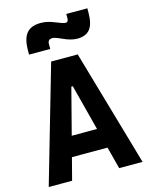

<svg xmlns="http://www.w3.org/2000/svg" viewBox="-136 -1019 857 1104"><g transform="rotate(-15 293.0 -467.5)"><path d="M13.7 0 213.9 -693.4H372.1L572.3 0H433.1L398.9 -131.3H187L152.8 0ZM217.8 -250.5H368.2L297.4 -523.9H288.6ZM101.6 -764.6V-789.1Q101.6 -858.9 128.2 -891.1Q154.8 -923.3 212.4 -923.3Q249 -923.3 288.1 -907.7Q338.4 -886.7 352.5 -886.7Q368.7 -886.7 368.7 -909.7V-935.1H494.1V-910.6Q494.1 -843.3 470.2 -812.3Q446.3 -781.2 394 -781.2Q356.9 -781.2 308.1 -804.2Q270 -821.8 255.4 -821.8Q227.5 -821.8 227.5 -793.9V-764.6Z"/></g></svg>

Font: CaskaydiaMono NF
Style: Bold
Weight: 700
Designer: Aaron Bell
Foundry: Saja Typeworks
Version: Version 2111.001; ttfautohint (v1.8.4);Nerd Fonts 3.1.1